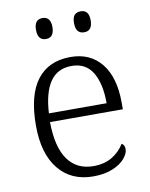

<svg xmlns="http://www.w3.org/2000/svg" viewBox="-84 -803 683 875"><g transform="rotate(-10 257.0 -365.5)"><path d="M59 -263Q59 -403 112.5 -473.5Q166 -544 268 -544Q359 -544 410.5 -480Q462 -416 462 -299V-268H125Q126 -152 167.5 -94Q209 -36 286 -36Q337 -36 373 -58Q409 -80 429 -114Q443 -107 443 -87Q443 -67 423.5 -44Q404 -21 366.5 -5.5Q329 10 277 10Q175 10 117 -61.5Q59 -133 59 -263ZM394 -308Q394 -399 362.5 -451Q331 -503 266 -503Q200 -503 166 -453Q132 -403 127 -308ZM135 -693Q135 -741 173 -741Q211 -741 211 -693Q211 -644 173 -644Q135 -644 135 -693ZM311 -693Q311 -719 321 -730Q331 -741 350 -741Q388 -741 388 -693Q388 -644 350 -644Q311 -644 311 -693Z"/></g></svg>

Font: Noto Serif Light
Style: Regular
Weight: 300
Designer: Monotype Design Team
Foundry: Monotype Imaging Inc.
Version: Version 1.001